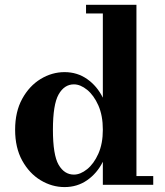

<svg xmlns="http://www.w3.org/2000/svg" viewBox="-20 -770 686 800"><path d="M618.5 -36.5V0H408.5V-96Q384.5 -48 343.2 -19.2Q302 9.5 249 9.5Q196.5 9.5 149.2 -19Q102 -47.5 72.5 -101Q43 -154.5 43 -229.5Q43 -304.5 72.5 -358.2Q102 -412 149.2 -440.8Q196.5 -469.5 249 -469.5Q302 -469.5 343.2 -440.5Q384.5 -411.5 408.5 -363V-714H338.5V-750H548.5V-36.5ZM408.5 -229.5Q408.5 -288.5 389.8 -330.8Q371 -373 343 -395.8Q315 -418.5 288 -418.5Q248 -418.5 224.2 -376.5Q200.5 -334.5 200.5 -229.5Q200.5 -124.5 224.2 -83.5Q248 -42.5 288 -42.5Q315 -42.5 343 -65Q371 -87.5 389.8 -129.5Q408.5 -171.5 408.5 -229.5Z"/></svg>

Font: Bodoni* 06pt
Style: Bold
Weight: 700
Version: Version 2.3